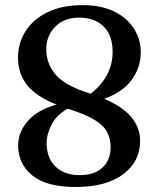

<svg xmlns="http://www.w3.org/2000/svg" viewBox="-20 -734 622 768"><path d="M282.5 14Q166 14 109.2 -32.2Q52.5 -78.5 52.5 -152.5Q52.5 -205.5 91.5 -250.2Q130.5 -295 206 -315.5Q123.5 -348.5 87.8 -394.5Q52 -440.5 52 -502.5Q52 -561.5 82.2 -609.2Q112.5 -657 170.2 -685.2Q228 -713.5 310.5 -713.5Q385 -713.5 437 -687.8Q489 -662 516 -619.2Q543 -576.5 543 -524.5Q543 -464.5 507 -414.8Q471 -365 396.5 -339Q472.5 -306.5 506.5 -264.2Q540.5 -222 540.5 -171Q540.5 -87 472 -36.5Q403.5 14 282.5 14ZM336.5 -361Q339.5 -360 342.5 -359Q383.5 -390 407 -433Q430.5 -476 430.5 -527Q430.5 -592.5 394.5 -628Q358.5 -663.5 296.5 -663.5Q236.5 -663.5 200.8 -627Q165 -590.5 165 -536Q165 -481.5 201.2 -437Q237.5 -392.5 336.5 -361ZM166.5 -161Q166.5 -103 201.5 -68.2Q236.5 -33.5 299.5 -33.5Q357 -33.5 389.8 -63.5Q422.5 -93.5 422.5 -146.5Q422.5 -179 408.5 -205.5Q394.5 -232 359 -254Q323.5 -276 259.5 -296.5Q255 -297.5 250.5 -299Q206.5 -274.5 186.5 -236Q166.5 -197.5 166.5 -161Z"/></svg>

Font: Fraunces 9pt SuperSoft
Style: Regular
Weight: 400
Version: Version 1.000;[b76b70a41]